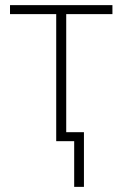

<svg xmlns="http://www.w3.org/2000/svg" viewBox="-20 -550 478 748"><path d="M418 -530V-495H238V-35H307V178H269V0H199V-495H19V-530Z"/></svg>

Font: Noto Sans ExtraLight
Style: Regular
Weight: 200
Designer: Monotype Design Team
Foundry: Monotype Imaging Inc.
Version: Version 2.007